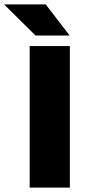

<svg xmlns="http://www.w3.org/2000/svg" viewBox="-82 -847 388 867"><path d="M233.5 0H52V-639H233.5ZM124.5 -827 231.5 -688V-686.5H78.5L-62 -825.5V-827Z"/></svg>

Font: Anek Gujarati ExtraBold
Style: Regular
Weight: 800
Version: Version 1.003